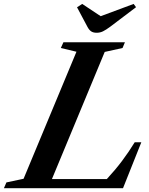

<svg xmlns="http://www.w3.org/2000/svg" viewBox="-86 -982 778 1002"><path d="M-65.5 0 -52.5 -30 37 -49 313 -712 231.5 -731.5 245 -761.5H566L553.5 -731.5L460.5 -711L185 -47.5H471.5Q515 -94.5 550.8 -142Q586.5 -189.5 617 -239.5H651.5L556 0ZM418.5 -811Q400.5 -811 389.5 -818.5Q378.5 -826 369.5 -843.5L316 -944L343 -961.5L439.5 -897.5L611.5 -961.5L624 -944.5L490.5 -843.5Q467 -826 451.5 -818.5Q436 -811 418.5 -811Z"/></svg>

Font: Libre Caslon Text SemiBold Italic
Style: Regular
Weight: 600
Italic angle: -22.583°
Designer: Pablo Impallari, Rodrigo Fuenzalida, Katja Schimmel
Foundry: Pablo Impallari, Rodrigo Fuenzalida
Version: Version 2.000